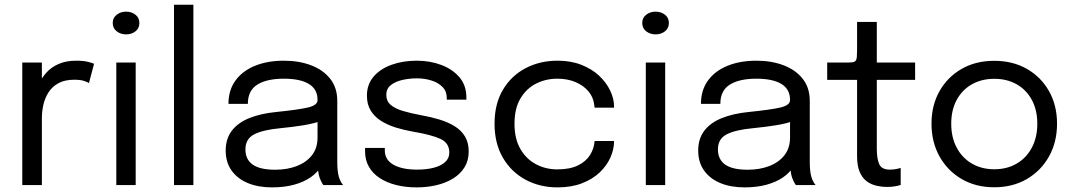

<svg xmlns="http://www.w3.org/2000/svg" viewBox="-20 -802 4656 832"><path d="M76.5 0V-531H161.5V-368L133.5 -378Q136.5 -407.5 148.5 -436.2Q160.5 -465 181.8 -488.2Q203 -511.5 235 -525.2Q267 -539 310 -539Q342 -539 362.2 -533.8Q382.5 -528.5 387.5 -525.5L365.5 -442Q360.5 -445.5 345.2 -451Q330 -456.5 302 -456.5Q260.5 -456.5 233.2 -441.5Q206 -426.5 190.2 -401.8Q174.5 -377 168 -348Q161.5 -319 161.5 -290.5V0Z M484 0V-531H568V0ZM526.5 -653Q503 -653 485.8 -666.2Q468.5 -679.5 468.5 -702.5Q468.5 -725 485.8 -738.2Q503 -751.5 526.5 -751.5Q550 -751.5 567 -738.2Q584 -725 584 -702.5Q584 -679.5 567 -666.2Q550 -653 526.5 -653Z M818 -781.5V0H734V-781.5Z M1159 10Q1098.5 10 1053.2 -9Q1008 -28 983 -63.8Q958 -99.5 958 -149.5Q958 -201.5 985 -236.2Q1012 -271 1061 -290.5Q1110 -310 1175 -316.5Q1273 -326.5 1314.5 -336.2Q1356 -346 1356 -368Q1356 -368.5 1356 -368.8Q1356 -369 1356 -369.5Q1356 -415.5 1318.5 -438.2Q1281 -461 1210 -461Q1136 -461 1095 -435.2Q1054 -409.5 1054 -352H970Q970 -411.5 1000.5 -453.2Q1031 -495 1085.2 -517Q1139.5 -539 1210.5 -539Q1275.5 -539 1327.8 -519.2Q1380 -499.5 1410.8 -460.8Q1441.5 -422 1441.5 -365Q1441.5 -354.5 1441.5 -344.2Q1441.5 -334 1441.5 -323.5V-100Q1441.5 -82.5 1443 -66Q1444.5 -49.5 1448 -37Q1452.5 -22 1458 -12.8Q1463.5 -3.5 1467 0H1381.5Q1379 -2.5 1374 -11.8Q1369 -21 1364.5 -33.5Q1361 -43.5 1359 -58.8Q1357 -74 1357 -90.5L1371 -81Q1355.5 -54 1325.8 -33.5Q1296 -13 1254 -1.5Q1212 10 1159 10ZM1172.5 -66.5Q1224 -66.5 1265.5 -82.2Q1307 -98 1331.5 -129Q1356 -160 1356 -206V-311.5L1375 -279.5Q1343 -267 1295.2 -259.2Q1247.5 -251.5 1195.5 -246.5Q1120 -239.5 1081.8 -220Q1043.5 -200.5 1043.5 -154.5Q1043.5 -111 1075 -88.8Q1106.5 -66.5 1172.5 -66.5Z M1785.5 10Q1737.5 10 1696.8 -0.2Q1656 -10.5 1625.8 -30.2Q1595.5 -50 1578.8 -79Q1562 -108 1562 -145.5Q1562 -149.5 1562 -153.8Q1562 -158 1562 -161H1647.5Q1647.5 -158 1647.5 -156Q1647.5 -154 1647.5 -150Q1647.5 -109.5 1685 -88.2Q1722.5 -67 1787.5 -67Q1827.5 -67 1859 -75Q1890.5 -83 1908.8 -99.5Q1927 -116 1927 -141Q1927 -182.5 1888.2 -200.2Q1849.5 -218 1772.5 -231Q1732 -238 1695.5 -249.2Q1659 -260.5 1630.8 -278.5Q1602.5 -296.5 1586.2 -323.2Q1570 -350 1570 -387.5Q1570 -436 1598.8 -469.8Q1627.5 -503.5 1676.5 -521.2Q1725.5 -539 1785.5 -539Q1843.5 -539 1892.5 -520.5Q1941.5 -502 1971.2 -466.8Q2001 -431.5 2001 -380Q2001 -378 2001 -375.2Q2001 -372.5 2001 -370H1916Q1916 -372.5 1916 -374Q1916 -375.5 1916 -377.5Q1916 -406.5 1897.5 -425.2Q1879 -444 1849.5 -453.2Q1820 -462.5 1786.5 -462.5Q1755 -462.5 1724.5 -455.8Q1694 -449 1674 -433.5Q1654 -418 1654 -391Q1654 -364 1672.8 -347.8Q1691.5 -331.5 1725.8 -321.2Q1760 -311 1806.5 -302.5Q1848 -295 1885 -283.8Q1922 -272.5 1950.2 -255Q1978.5 -237.5 1994.8 -210.8Q2011 -184 2011 -145.5Q2011 -106.5 1993.2 -77.5Q1975.5 -48.5 1944.2 -29Q1913 -9.5 1872.2 0.2Q1831.5 10 1785.5 10Z M2395.5 10Q2319.5 10 2257.5 -23.2Q2195.5 -56.5 2159.2 -118.5Q2123 -180.5 2123 -266Q2123 -351.5 2159.2 -412.8Q2195.5 -474 2257.5 -506.5Q2319.5 -539 2395.5 -539Q2453.5 -539 2499 -521.2Q2544.5 -503.5 2576 -474Q2607.5 -444.5 2624.2 -409.2Q2641 -374 2641 -339Q2641 -338.5 2641 -337.5Q2641 -336.5 2641 -335.5H2556.5Q2556.5 -338 2556 -341.2Q2555.5 -344.5 2555 -348Q2551 -381.5 2529.5 -406.8Q2508 -432 2473.5 -446.5Q2439 -461 2395 -461Q2345.5 -461 2303.2 -439.8Q2261 -418.5 2235.2 -375.2Q2209.5 -332 2209.5 -266Q2209.5 -200.5 2235 -156.5Q2260.5 -112.5 2302.8 -90.2Q2345 -68 2395 -68Q2449 -68 2484 -85Q2519 -102 2536.8 -130.2Q2554.5 -158.5 2556.5 -191H2641Q2641 -155 2625 -119.2Q2609 -83.5 2578 -54.2Q2547 -25 2501.2 -7.5Q2455.5 10 2395.5 10Z M2778.5 0V-531H2862.5V0ZM2821 -653Q2797.5 -653 2780.2 -666.2Q2763 -679.5 2763 -702.5Q2763 -725 2780.2 -738.2Q2797.5 -751.5 2821 -751.5Q2844.5 -751.5 2861.5 -738.2Q2878.5 -725 2878.5 -702.5Q2878.5 -679.5 2861.5 -666.2Q2844.5 -653 2821 -653Z M3206.5 10Q3146 10 3100.8 -9Q3055.5 -28 3030.5 -63.8Q3005.5 -99.5 3005.5 -149.5Q3005.5 -201.5 3032.5 -236.2Q3059.5 -271 3108.5 -290.5Q3157.5 -310 3222.5 -316.5Q3320.5 -326.5 3362 -336.2Q3403.5 -346 3403.5 -368Q3403.5 -368.5 3403.5 -368.8Q3403.5 -369 3403.5 -369.5Q3403.5 -415.5 3366 -438.2Q3328.5 -461 3257.5 -461Q3183.5 -461 3142.5 -435.2Q3101.5 -409.5 3101.5 -352H3017.5Q3017.5 -411.5 3048 -453.2Q3078.5 -495 3132.8 -517Q3187 -539 3258 -539Q3323 -539 3375.2 -519.2Q3427.5 -499.5 3458.2 -460.8Q3489 -422 3489 -365Q3489 -354.5 3489 -344.2Q3489 -334 3489 -323.5V-100Q3489 -82.5 3490.5 -66Q3492 -49.5 3495.5 -37Q3500 -22 3505.5 -12.8Q3511 -3.5 3514.5 0H3429Q3426.5 -2.5 3421.5 -11.8Q3416.5 -21 3412 -33.5Q3408.5 -43.5 3406.5 -58.8Q3404.5 -74 3404.5 -90.5L3418.5 -81Q3403 -54 3373.2 -33.5Q3343.5 -13 3301.5 -1.5Q3259.5 10 3206.5 10ZM3220 -66.5Q3271.5 -66.5 3313 -82.2Q3354.5 -98 3379 -129Q3403.5 -160 3403.5 -206V-311.5L3422.5 -279.5Q3390.5 -267 3342.8 -259.2Q3295 -251.5 3243 -246.5Q3167.5 -239.5 3129.2 -220Q3091 -200.5 3091 -154.5Q3091 -111 3122.5 -88.8Q3154 -66.5 3220 -66.5Z M3825 8Q3800.5 8 3777 2.5Q3753.5 -3 3734.8 -17.2Q3716 -31.5 3705 -57.8Q3694 -84 3694 -125.5Q3694 -136 3694 -147.2Q3694 -158.5 3694 -171V-456H3564.5V-531H3647.5Q3664.5 -531 3674 -532.2Q3683.5 -533.5 3687.8 -538.8Q3692 -544 3693 -555.2Q3694 -566.5 3694 -586.5V-707H3779.5V-531H3945.5V-456H3779.5V-198.5Q3779.5 -187.5 3779.5 -177Q3779.5 -166.5 3779.5 -157.5Q3779.5 -115 3789.8 -91Q3800 -67 3836 -67Q3850.5 -67 3863.5 -69.5Q3876.5 -72 3883 -74.5V-0.5Q3874.5 2.5 3859.2 5.2Q3844 8 3825 8Z M4288.5 9.5Q4208.5 9.5 4147.2 -26.2Q4086 -62 4051.2 -124.2Q4016.5 -186.5 4016.5 -266Q4016.5 -345.5 4051.2 -407Q4086 -468.5 4147.2 -503.5Q4208.5 -538.5 4288.5 -538.5Q4368.5 -538.5 4429.8 -503.5Q4491 -468.5 4525.8 -407Q4560.5 -345.5 4560.5 -266Q4560.5 -186.5 4525.8 -124.2Q4491 -62 4429.8 -26.2Q4368.5 9.5 4288.5 9.5ZM4288.5 -68.5Q4343.5 -68.5 4385.5 -93Q4427.5 -117.5 4451.2 -162Q4475 -206.5 4475 -266Q4475 -325.5 4451.2 -369.2Q4427.5 -413 4385.5 -436.8Q4343.5 -460.5 4288.5 -460.5Q4234 -460.5 4191.8 -436.8Q4149.5 -413 4125.8 -369.2Q4102 -325.5 4102 -266Q4102 -206.5 4125.8 -162Q4149.5 -117.5 4191.8 -93Q4234 -68.5 4288.5 -68.5Z"/></svg>

Font: Epilogue
Style: Regular
Weight: 400
Designer: Tyler Finck
Foundry: Etcetera Type Co
Version: Version 2.112